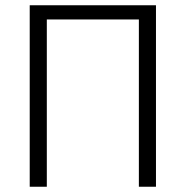

<svg xmlns="http://www.w3.org/2000/svg" viewBox="-20 -710 706 730"><path d="M158 -690V0H93V-690ZM519 -690V-636H150V-690ZM573 -690V0H508V-690Z"/></svg>

Font: Exo 2 Light
Style: Regular
Weight: 300
Designer: Natanael Gama
Foundry: Natanael Gama
Version: Version 2.010